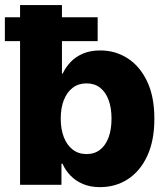

<svg xmlns="http://www.w3.org/2000/svg" viewBox="-28 -748 677 777"><path d="M376.5 9.3Q337.4 9.3 307.6 -3.4Q277.8 -16.1 257.1 -37.6Q236.3 -59.1 225.1 -85.4H220.7V0H53.2V-727.5H222.7V-450.2H225.6Q237.8 -476.1 258.1 -497.3Q278.3 -518.6 308.1 -531.2Q337.9 -543.9 377.9 -543.9Q438 -543.9 487.5 -512.7Q537.1 -481.4 566.9 -419.7Q596.7 -357.9 596.7 -267.6Q596.7 -178.7 567.9 -116.9Q539.1 -55.2 489.5 -22.9Q439.9 9.3 376.5 9.3ZM322.3 -124.5Q354.5 -124.5 377 -142.1Q399.4 -159.7 411.4 -191.9Q423.3 -224.1 423.3 -268.1Q423.3 -311.5 411.4 -343.5Q399.4 -375.5 377 -393.1Q354.5 -410.6 322.3 -410.6Q290 -410.6 266.6 -393.1Q243.2 -375.5 230.5 -343.5Q217.8 -311.5 217.8 -268.1Q217.8 -224.6 230.5 -192.4Q243.2 -160.2 266.6 -142.3Q290 -124.5 322.3 -124.5ZM-8.3 -581.5V-678.2H367.2V-581.5Z"/></svg>

Font: Inter 20pt ExtraBold
Style: Regular
Weight: 800
Version: Version 4.001;git-66647c0bb